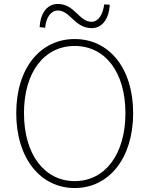

<svg xmlns="http://www.w3.org/2000/svg" viewBox="-20 -936 754 969"><path d="M357 13C529 13 652 -136 652 -365C652 -594 529 -739 357 -739C185 -739 62 -594 62 -365C62 -136 185 13 357 13ZM357 -22C204 -22 101 -157 101 -365C101 -573 204 -704 357 -704C510 -704 613 -573 613 -365C613 -157 510 -22 357 -22ZM443 -794C500 -794 531 -848 534 -912L506 -914C499 -861 476 -826 442 -826C379 -826 357 -916 272 -916C213 -916 183 -862 180 -799L208 -796C212 -849 238 -883 272 -883C334 -883 357 -794 443 -794Z"/></svg>

Font: Harano Aji Gothic KR ExtraLight
Style: Regular
Weight: 250
Foundry: Masamichi Hosoda
Version: HaranoAjiGothicKR-ExtraLight version 20220220;ttx 4.29.1